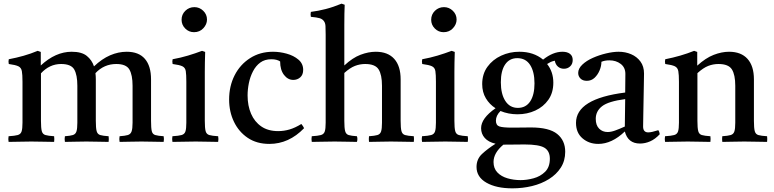

<svg xmlns="http://www.w3.org/2000/svg" viewBox="-20 -775 4233 1050"><path d="M634 1Q631 -15 634 -30Q664 -32 679 -36.5Q694 -41 699.5 -56Q705 -71 705 -104V-306Q705 -365 687.5 -395Q670 -425 616 -425Q549 -425 502 -375Q504 -359 504 -341V-114Q504 -75 508.5 -58Q513 -41 528 -36.5Q543 -32 574 -30Q576 -15 574 1Q546 1 518 0Q490 -1 452 -1Q415 -1 387.5 0Q360 1 335 1Q332 -15 335 -30Q364 -32 378.5 -36.5Q393 -41 398 -56Q403 -71 403 -104V-306Q403 -365 386 -395Q369 -425 314 -425Q251 -425 204 -374V-114Q204 -75 208.5 -58Q213 -41 228.5 -36.5Q244 -32 276 -30Q278 -15 276 1Q248 1 218.5 0Q189 -1 151 -1Q115 -1 86 0Q57 1 27 1Q24 -15 27 -30Q61 -32 77 -36.5Q93 -41 98 -56Q103 -71 103 -104V-328Q103 -367 99.5 -386Q96 -405 80.5 -412.5Q65 -420 28 -425Q25 -439 28 -451Q70 -459 109 -470Q148 -481 186 -497L203 -491V-417Q284 -492 372 -492Q427 -492 455 -469Q483 -446 494 -412Q537 -453 582 -472.5Q627 -492 673 -492Q739 -492 772.5 -453Q806 -414 806 -341V-114Q806 -75 810 -58Q814 -41 829 -36.5Q844 -32 875 -30Q878 -15 875 1Q847 1 819 0Q791 -1 754 -1Q716 -1 687.5 0Q659 1 634 1Z M1173 1Q1145 1 1115 0Q1085 -1 1050 -1Q1018 -1 985.5 0Q953 1 923 1Q920 -15 923 -30Q957 -32 973 -36.5Q989 -41 994 -56Q999 -71 999 -104V-328Q999 -367 996 -386Q993 -405 977.5 -412.5Q962 -420 924 -425Q921 -439 924 -451Q968 -459 1008 -471Q1048 -483 1085 -497L1102 -491Q1101 -460 1100.5 -433Q1100 -406 1100 -382V-114Q1100 -75 1104.5 -58Q1109 -41 1124.5 -36.5Q1140 -32 1173 -30Q1176 -15 1173 1ZM973 -667Q973 -696 993.5 -716Q1014 -736 1043 -736Q1071 -736 1091.5 -716Q1112 -696 1112 -668Q1112 -642 1092 -620.5Q1072 -599 1041 -599Q1013 -599 993 -619Q973 -639 973 -667Z M1628 -97Q1638 -85 1643 -74Q1560 12 1453 12Q1384 12 1335 -21Q1286 -54 1259.5 -109Q1233 -164 1233 -231Q1233 -304 1263 -363Q1293 -422 1347.5 -457Q1402 -492 1473 -492Q1510 -492 1548 -481.5Q1586 -471 1612 -449Q1638 -427 1638 -393Q1638 -366 1622 -352Q1606 -338 1584 -338Q1554 -338 1533 -365.5Q1512 -393 1512 -439Q1494 -451 1464 -451Q1428 -451 1403.5 -433Q1379 -415 1363.5 -385Q1348 -355 1341 -320.5Q1334 -286 1334 -253Q1334 -197 1353 -153Q1372 -109 1409 -83.5Q1446 -58 1501 -58Q1533 -58 1563.5 -67Q1594 -76 1628 -97Z M1998 1Q1996 -15 1998 -30Q2029 -32 2044 -36.5Q2059 -41 2064 -56Q2069 -71 2069 -104V-306Q2069 -366 2050.5 -395.5Q2032 -425 1977 -425Q1948 -425 1921 -414.5Q1894 -404 1863 -376V-114Q1863 -75 1867.5 -58Q1872 -41 1886.5 -36.5Q1901 -32 1932 -30Q1937 -15 1932 1Q1907 1 1877 0Q1847 -1 1810 -1Q1773 -1 1744 0Q1715 1 1685 1Q1682 -15 1685 -30Q1719 -32 1735 -36.5Q1751 -41 1756 -56Q1761 -71 1761 -104V-586Q1761 -615 1760 -632.5Q1759 -650 1751 -660Q1743 -671 1728 -675.5Q1713 -680 1680 -683Q1677 -696 1680 -710Q1720 -715 1761 -725.5Q1802 -736 1848 -755L1865 -749Q1864 -727 1863.5 -699.5Q1863 -672 1863 -639V-417Q1908 -459 1951.5 -475.5Q1995 -492 2035 -492Q2101 -492 2136 -453Q2171 -414 2171 -341V-114Q2171 -75 2175.5 -58Q2180 -41 2195 -36.5Q2210 -32 2243 -30Q2245 -15 2243 1Q2213 1 2184.5 0Q2156 -1 2118 -1Q2081 -1 2053.5 0Q2026 1 1998 1Z M2538 1Q2510 1 2480 0Q2450 -1 2415 -1Q2383 -1 2350.5 0Q2318 1 2288 1Q2285 -15 2288 -30Q2322 -32 2338 -36.5Q2354 -41 2359 -56Q2364 -71 2364 -104V-328Q2364 -367 2361 -386Q2358 -405 2342.5 -412.5Q2327 -420 2289 -425Q2286 -439 2289 -451Q2333 -459 2373 -471Q2413 -483 2450 -497L2467 -491Q2466 -460 2465.5 -433Q2465 -406 2465 -382V-114Q2465 -75 2469.5 -58Q2474 -41 2489.5 -36.5Q2505 -32 2538 -30Q2541 -15 2538 1ZM2338 -667Q2338 -696 2358.5 -716Q2379 -736 2408 -736Q2436 -736 2456.5 -716Q2477 -696 2477 -668Q2477 -642 2457 -620.5Q2437 -599 2406 -599Q2378 -599 2358 -619Q2338 -639 2338 -667Z M2782 255Q2694 255 2640 224Q2586 193 2586 138Q2586 95 2616 67Q2646 39 2690 11Q2651 2 2631 -20.5Q2611 -43 2611 -74Q2611 -128 2690 -183Q2657 -204 2637 -237.5Q2617 -271 2617 -315Q2617 -370 2645.5 -409.5Q2674 -449 2720.5 -470.5Q2767 -492 2820 -492Q2898 -492 2950 -449Q3004 -492 3056 -492Q3082 -492 3097 -480.5Q3112 -469 3112 -447Q3112 -425 3098 -412Q3084 -399 3064 -399Q3045 -399 3031.5 -410.5Q3018 -422 3014 -443Q3000 -440 2991.5 -436Q2983 -432 2972 -425Q3006 -382 3006 -323Q3006 -268 2979 -229.5Q2952 -191 2907.5 -170.5Q2863 -150 2810 -150Q2760 -150 2717 -168Q2692 -143 2692 -115Q2692 -90 2711 -83.5Q2730 -77 2781 -77Q2804 -77 2836 -77.5Q2868 -78 2883 -78Q2983 -78 3027 -42.5Q3071 -7 3071 55Q3071 104 3047 141.5Q3023 179 2982 204.5Q2941 230 2889.5 242.5Q2838 255 2782 255ZM2733 16Q2679 61 2679 111Q2679 146 2700 168Q2721 190 2755 200Q2789 210 2827 210Q2861 210 2898 200Q2935 190 2961 164.5Q2987 139 2987 93Q2987 51 2957.5 33Q2928 15 2848 15Q2829 15 2801 15.5Q2773 16 2739 16Q2736 16 2733 16ZM2812 -185Q2856 -185 2879.5 -220.5Q2903 -256 2903 -319Q2903 -383 2879 -420Q2855 -457 2809 -457Q2766 -457 2742.5 -422.5Q2719 -388 2719 -325Q2719 -261 2743.5 -223Q2768 -185 2812 -185Z M3480 10Q3414 10 3397 -56Q3326 12 3252 12Q3201 12 3165.5 -18.5Q3130 -49 3130 -103Q3130 -235 3399 -269Q3399 -293 3399.5 -318Q3400 -343 3400 -371Q3400 -406 3374.5 -425.5Q3349 -445 3313 -445Q3287 -445 3269 -437Q3269 -414 3259 -390Q3249 -366 3231.5 -349.5Q3214 -333 3189 -333Q3167 -333 3154.5 -345.5Q3142 -358 3142 -376Q3142 -400 3164.5 -421.5Q3187 -443 3222 -458.5Q3257 -474 3295 -483Q3333 -492 3363 -492Q3400 -492 3431.5 -478.5Q3463 -465 3482.5 -438.5Q3502 -412 3502 -373Q3502 -349 3501 -310.5Q3500 -272 3499.5 -228.5Q3499 -185 3498 -146Q3497 -107 3497 -83Q3497 -51 3525 -51Q3543 -51 3580 -63Q3584 -58 3585.5 -52Q3587 -46 3588 -41Q3563 -14 3535.5 -2Q3508 10 3480 10ZM3397 -83 3399 -233Q3307 -221 3272.5 -194Q3238 -167 3238 -125Q3238 -90 3256.5 -71.5Q3275 -53 3303 -53Q3321 -53 3343.5 -61Q3366 -69 3397 -83Z M3930 1Q3928 -15 3930 -30Q3961 -32 3976 -36.5Q3991 -41 3996 -56Q4001 -71 4001 -104V-306Q4001 -366 3982.5 -395.5Q3964 -425 3909 -425Q3880 -425 3853 -414.5Q3826 -404 3794 -375V-114Q3794 -75 3798.5 -58Q3803 -41 3818 -36.5Q3833 -32 3865 -30Q3867 -15 3865 1Q3837 1 3806.5 0Q3776 -1 3741 -1Q3709 -1 3678 0Q3647 1 3617 1Q3614 -15 3617 -30Q3651 -32 3667 -36.5Q3683 -41 3688 -56Q3693 -71 3693 -104V-328Q3693 -367 3689.5 -386Q3686 -405 3670.5 -412.5Q3655 -420 3618 -425Q3615 -439 3618 -451Q3704 -468 3776 -497L3793 -491V-416Q3839 -458 3883 -475Q3927 -492 3967 -492Q4033 -492 4068 -453Q4103 -414 4103 -341V-114Q4103 -75 4107.5 -58Q4112 -41 4127 -36.5Q4142 -32 4175 -30Q4177 -15 4175 1Q4145 1 4116.5 0Q4088 -1 4050 -1Q4013 -1 3985.5 0Q3958 1 3930 1Z"/></svg>

Font: Tiro Tamil
Style: Regular
Weight: 400
Designer: Tamil: Fernando Mello & Fiona Ross. Latin: John Hudson.
Foundry: Tiro Typeworks Ltd.
Version: Version 1.52